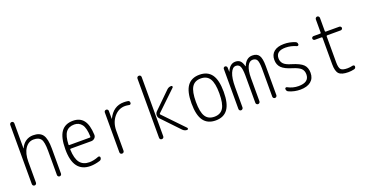

<svg xmlns="http://www.w3.org/2000/svg" viewBox="-35 -1437 4070 2134"><g transform="rotate(-20 2000.0 -370.0)"><path d="M85 -25.4V-724.6Q85 -735.4 92.3 -742.7Q99.6 -750 109.9 -750Q120.1 -750 127 -743.2Q133.8 -736.3 133.8 -724.6V-430.7Q133.8 -429.7 135.7 -429.7Q136.7 -429.7 136.7 -430.7Q156.2 -477.5 194.8 -503.9Q233.4 -530.3 282.2 -530.3Q362.3 -530.3 396 -482.9Q429.7 -435.5 429.7 -320.3V-24.4Q429.7 -14.6 422.9 -7.3Q416 0 406.2 0Q396.5 0 389.2 -6.8Q381.8 -13.7 381.8 -24.4V-310.5Q381.8 -416 357.4 -450.2Q333 -484.4 272 -484.4Q210.9 -484.4 172.4 -427.2Q133.8 -370.1 133.8 -271.5V-25.4Q133.8 -14.6 127 -7.3Q120.1 0 109.9 0Q99.6 0 92.3 -6.8Q85 -13.7 85 -25.4Z M753.9 -486.3Q687.5 -486.3 654.8 -442.4Q622.1 -398.4 618.2 -297.9Q618.2 -290 626 -290H868.2Q877 -290 877 -298.8Q874 -402.3 841.3 -444.3Q808.6 -486.3 753.9 -486.3ZM768.6 9.8Q566.4 9.8 567.4 -259.8Q567.4 -399.4 613.3 -464.8Q659.2 -530.3 753.9 -530.3Q835.9 -530.3 878.4 -475.6Q920.9 -420.9 925.8 -302.7Q926.8 -279.3 909.7 -263.2Q892.6 -247.1 869.1 -247.1H626Q618.2 -247.1 618.2 -238.3Q622.1 -131.8 659.7 -83Q697.3 -34.2 771.5 -34.2Q822.3 -34.2 880.9 -57.6Q888.7 -60.5 896.5 -56.2Q904.3 -51.8 904.3 -43Q904.3 -16.6 880.9 -8.8Q820.3 9.8 768.6 9.8Z M1120.1 -25.4V-496.1Q1120.1 -505.9 1127 -512.7Q1133.8 -519.5 1144 -519.5Q1154.3 -519.5 1161.1 -512.7Q1168 -505.9 1168 -496.1V-403.3H1168.9H1169.9Q1231.4 -530.3 1355.5 -530.3Q1383.8 -530.3 1404.3 -526.4Q1425.8 -523.4 1424.8 -498Q1424.8 -490.2 1418.5 -484.4Q1412.1 -478.5 1404.3 -480.5Q1372.1 -486.3 1355.5 -486.3Q1277.3 -486.3 1223.6 -421.9Q1169.9 -357.4 1169.9 -259.8V-25.4Q1169.9 -14.6 1163.1 -7.3Q1156.2 0 1145 0Q1133.8 0 1127 -6.8Q1120.1 -13.7 1120.1 -25.4Z M1860.4 -498Q1882.8 -520.5 1914.1 -519.5Q1921.9 -519.5 1925.3 -511.7Q1928.7 -503.9 1922.9 -498L1691.4 -276.4Q1685.5 -270.5 1691.4 -263.7L1922.9 -22.5Q1928.7 -16.6 1925.8 -8.3Q1922.9 0 1914.1 0Q1883.8 0 1861.3 -23.4L1666 -228.5Q1650.4 -245.1 1650.9 -269Q1651.4 -293 1668 -309.6ZM1589.8 -25.4V-724.6Q1589.8 -735.4 1596.7 -742.7Q1603.5 -750 1614.7 -750Q1626 -750 1632.8 -743.2Q1639.6 -736.3 1639.6 -724.6V-25.4Q1639.6 -14.6 1632.8 -7.3Q1626 0 1614.7 0Q1603.5 0 1596.7 -6.8Q1589.8 -13.7 1589.8 -25.4Z M2355.5 -433.1Q2322.3 -486.3 2250 -486.3Q2177.7 -486.3 2144.5 -433.1Q2111.3 -379.9 2111.3 -259.8Q2111.3 -139.6 2144.5 -86.9Q2177.7 -34.2 2250 -34.2Q2322.3 -34.2 2355.5 -86.9Q2388.7 -139.6 2388.7 -259.8Q2388.7 -379.9 2355.5 -433.1ZM2393.1 -55.7Q2345.7 9.8 2250 9.8Q2154.3 9.8 2106.9 -55.7Q2059.6 -121.1 2059.6 -260.3Q2059.6 -399.4 2106.9 -464.8Q2154.3 -530.3 2250 -530.3Q2345.7 -530.3 2393.1 -464.8Q2440.4 -399.4 2440.4 -260.3Q2440.4 -121.1 2393.1 -55.7Z M2528.3 -25.4V-498Q2528.3 -506.8 2534.7 -513.2Q2541 -519.5 2549.8 -519.5Q2558.6 -519.5 2565.9 -513.2Q2573.2 -506.8 2573.2 -498L2574.2 -448.2Q2574.2 -447.3 2575.2 -447.3Q2576.2 -447.3 2576.2 -449.2Q2610.4 -530.3 2674.8 -530.3Q2710.9 -530.3 2731.9 -510.3Q2752.9 -490.2 2764.6 -443.4Q2764.6 -442.4 2766.6 -442.4Q2767.6 -442.4 2767.6 -443.4Q2802.7 -530.3 2875 -530.3Q2930.7 -530.3 2954.1 -494.6Q2977.5 -459 2977.5 -370.1V-24.4Q2977.5 -14.6 2970.2 -7.3Q2962.9 0 2953.1 0Q2943.4 0 2936 -6.8Q2928.7 -13.7 2928.7 -24.4V-360.4Q2927.7 -434.6 2913.1 -459.5Q2898.4 -484.4 2862.3 -484.4Q2824.2 -484.4 2800.8 -437Q2777.3 -389.6 2777.3 -299.8V-24.4Q2777.3 -14.6 2770 -7.3Q2762.7 0 2752.9 0Q2743.2 0 2735.8 -6.8Q2728.5 -13.7 2728.5 -24.4V-349.6Q2727.5 -428.7 2712.9 -456.5Q2698.2 -484.4 2664.1 -484.4Q2625 -484.4 2601.1 -427.7Q2577.1 -371.1 2577.1 -264.6V-25.4Q2577.1 -14.6 2569.3 -7.3Q2561.5 0 2551.8 0Q2542 0 2535.2 -6.8Q2528.3 -13.7 2528.3 -25.4Z M3246.1 -245.1Q3161.1 -270.5 3125.5 -306.2Q3089.8 -341.8 3089.8 -400.4Q3089.8 -461.9 3131.3 -496.1Q3172.9 -530.3 3250 -530.3Q3316.4 -530.3 3377 -505.9Q3400.4 -498 3400.4 -471.7Q3400.4 -463.9 3393.6 -459.5Q3386.7 -455.1 3378.9 -458Q3315.4 -486.3 3252 -486.3Q3139.6 -486.3 3139.6 -400.4Q3139.6 -361.3 3164.1 -335Q3188.5 -308.6 3253.9 -290Q3347.7 -261.7 3383.8 -226.6Q3419.9 -191.4 3419.9 -127.9Q3419.9 -62.5 3375.5 -26.4Q3331.1 9.8 3250 9.8Q3181.6 9.8 3119.1 -17.6Q3094.7 -27.3 3094.7 -54.7Q3094.7 -62.5 3102.1 -66.9Q3109.4 -71.3 3117.2 -67.4Q3178.7 -34.2 3245.1 -34.2Q3370.1 -34.2 3370.1 -127.9Q3370.1 -171.9 3343.3 -197.8Q3316.4 -223.6 3246.1 -245.1Z M3589.8 -456.1Q3581.1 -456.1 3574.2 -462.4Q3567.4 -468.8 3567.4 -478Q3567.4 -487.3 3574.2 -493.7Q3581.1 -500 3589.8 -500H3668.9Q3677.7 -500 3677.7 -508.8V-665Q3677.7 -675.8 3685.1 -683.1Q3692.4 -690.4 3702.1 -690.4Q3711.9 -690.4 3719.2 -683.1Q3726.6 -675.8 3726.6 -665V-508.8Q3726.6 -500 3736.3 -500H3894.5Q3903.3 -500 3910.6 -493.7Q3918 -487.3 3918 -478Q3918 -468.8 3911.1 -462.4Q3904.3 -456.1 3894.5 -456.1H3736.3Q3727.5 -456.1 3726.6 -447.3V-139.6Q3726.6 -75.2 3746.1 -54.7Q3765.6 -34.2 3823.2 -34.2Q3852.5 -34.2 3885.7 -42Q3893.6 -43.9 3900.9 -39.6Q3908.2 -35.2 3908.2 -27.3Q3908.2 -2.9 3885.7 2Q3850.6 9.8 3818.4 9.8Q3738.3 9.8 3708 -21Q3677.7 -51.8 3677.7 -134.8V-447.3Q3677.7 -456.1 3668.9 -456.1Z"/></g></svg>

Font: Rounded Mgen+ 2m light
Style: Regular
Weight: 200
Designer: [Source Han Sans]
Ryoko NISHIZUKA  (kana & ideographs); Paul D. Hunt (Latin, Greek & Cyrillic); Wenlong ZHANG  (bopomofo
Version: Version 1.059.20150602